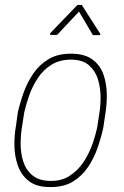

<svg xmlns="http://www.w3.org/2000/svg" viewBox="-20 -759 510 790"><path d="M45.4 -239.3 53.2 -295.4Q62 -335 76.9 -377.2Q91.8 -419.4 116.9 -456.3Q142.1 -493.2 180.2 -515.9Q218.3 -538.6 274.4 -538.1Q329.1 -537.6 360.8 -513.9Q392.6 -490.2 405.8 -452.1Q418.9 -414.1 419.4 -371.6Q419.9 -329.1 413.6 -292L405.3 -235.4Q397 -196.3 382.3 -153.1Q367.7 -109.9 342.8 -72.5Q317.9 -35.2 280.3 -12Q242.7 11.2 186 10.7Q130.4 10.7 98.9 -13.9Q67.4 -38.6 53.7 -77.1Q40 -115.7 39.3 -158.9Q38.6 -202.1 45.4 -239.3ZM79.6 -295.9 70.8 -238.8Q65.4 -207.5 64.9 -169.2Q64.5 -130.9 75.2 -95.9Q85.9 -61 112.8 -38.1Q139.6 -15.1 187 -14.6Q232.4 -13.7 265.6 -34.9Q298.8 -56.2 321.5 -89.1Q344.2 -122.1 358.4 -160.9Q372.6 -199.7 379.9 -235.4L388.7 -292.5Q394 -322.8 393.8 -360.4Q393.6 -397.9 383.1 -432.4Q372.6 -466.8 346.7 -490Q320.8 -513.2 272.9 -513.7Q225.6 -513.7 191.9 -492.7Q158.2 -471.7 136 -438.2Q113.8 -404.8 100.3 -366.9Q86.9 -329.1 79.6 -295.9ZM316.4 -738.8 392.6 -619.6 392.1 -614.7 362.3 -614.3 305.2 -711.4 214.8 -615.2H186L187 -623L298.8 -738.8Z"/></svg>

Font: Roboto Condensed Thin
Style: Italic
Weight: 250
Italic angle: -12°
Designer: Christian Robertson
Foundry: Google
Version: Version 3.008; 2023